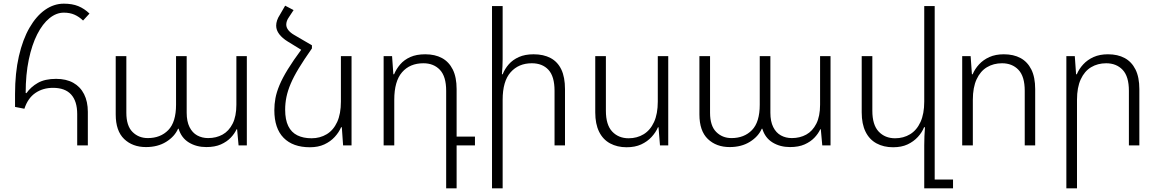

<svg xmlns="http://www.w3.org/2000/svg" viewBox="-20 -793 6316 1047"><path d="M401 0V-171Q401 -241 368 -277.5Q335 -314 269 -314Q214 -314 173 -286Q132 -258 113 -200L62 -210V-280Q62 -395 83 -486.5Q104 -578 141 -642Q178 -706 226 -739.5Q274 -773 328 -773Q374 -773 407 -759.5Q440 -746 468 -719L433 -681Q411 -702 386 -713Q361 -724 328 -724Q287 -724 249.5 -693.5Q212 -663 183 -606Q154 -549 137 -468Q120 -387 120 -286L124 -285Q148 -319 186.5 -341Q225 -363 286 -363Q341 -363 379.5 -341.5Q418 -320 438.5 -279.5Q459 -239 459 -183V0Z M776 9Q703 9 657 -35Q611 -79 611 -169V-487H669V-178Q669 -107 702.5 -73.5Q736 -40 786 -40Q855 -40 897.5 -83.5Q940 -127 940 -222V-487H998V-178Q998 -131 1013.5 -100Q1029 -69 1055.5 -54.5Q1082 -40 1115 -40Q1159 -40 1193.5 -59Q1228 -78 1248.5 -118.5Q1269 -159 1269 -222V-487H1326V0H1281L1273 -88H1270Q1259 -64 1238 -42Q1217 -20 1184.5 -5.5Q1152 9 1105 9Q1051 9 1010 -16Q969 -41 954 -91H951Q932 -48 886 -19.5Q840 9 776 9Z M1625 -525 1681 -546V-529Q1638 -468 1609.5 -421Q1581 -374 1565 -336Q1549 -298 1542 -264Q1535 -230 1535 -195Q1535 -140 1552 -105.5Q1569 -71 1601.5 -55Q1634 -39 1679 -39Q1725 -39 1761.5 -61Q1798 -83 1818.5 -127.5Q1839 -172 1839 -239V-487H1897V0H1851L1844 -99H1840Q1828 -71 1805 -46Q1782 -21 1748.5 -5.5Q1715 10 1670 10Q1577 10 1526.5 -41.5Q1476 -93 1476 -192Q1476 -225 1482 -257.5Q1488 -290 1504 -328.5Q1520 -367 1549.5 -415Q1579 -463 1625 -525ZM1681 -546 1625 -520 1550 -566Q1519 -585 1502.5 -607Q1486 -629 1486 -653Q1486 -667 1491 -682Q1496 -697 1506 -712L1535 -762L1581 -738L1556 -700Q1548 -689 1544.5 -678.5Q1541 -668 1541 -659Q1541 -643 1552.5 -628.5Q1564 -614 1585 -602Z M2413 234V-298Q2413 -376 2379 -412Q2345 -448 2289 -448Q2215 -448 2172.5 -399Q2130 -350 2130 -249V0H2072V-487H2118L2125 -388H2129Q2141 -417 2162.5 -442Q2184 -467 2217.5 -482Q2251 -497 2299 -497Q2352 -497 2390 -476.5Q2428 -456 2449 -414Q2470 -372 2470 -307V-48H2570V0H2470V234Z M2721 -760V-471Q2721 -449 2720 -430Q2719 -411 2717 -388H2721Q2733 -418 2754.5 -442.5Q2776 -467 2809.5 -482Q2843 -497 2890 -497Q2944 -497 2982.5 -476.5Q3021 -456 3041 -414Q3061 -372 3061 -307V0H3004V-298Q3004 -376 2971 -412Q2938 -448 2880 -448Q2808 -448 2764.5 -399Q2721 -350 2721 -249V234H2663V-760Z M3624 -487V0H3579L3571 -99H3568Q3556 -71 3533 -46Q3510 -21 3476.5 -5.5Q3443 10 3397 10Q3346 10 3307 -11Q3268 -32 3247 -74.5Q3226 -117 3226 -180V-487H3284V-189Q3284 -112 3318.5 -75.5Q3353 -39 3408 -39Q3454 -39 3490 -61Q3526 -83 3546.5 -127.5Q3567 -172 3567 -239V-487Z M3959 9Q3886 9 3840 -35Q3794 -79 3794 -169V-487H3852V-178Q3852 -107 3885.5 -73.5Q3919 -40 3969 -40Q4038 -40 4080.5 -83.5Q4123 -127 4123 -222V-487H4181V-178Q4181 -131 4196.5 -100Q4212 -69 4238.5 -54.5Q4265 -40 4298 -40Q4342 -40 4376.5 -59Q4411 -78 4431.5 -118.5Q4452 -159 4452 -222V-487H4509V0H4464L4456 -88H4453Q4442 -64 4421 -42Q4400 -20 4367.5 -5.5Q4335 9 4288 9Q4234 9 4193 -16Q4152 -41 4137 -91H4134Q4115 -48 4069 -19.5Q4023 9 3959 9Z M5077 186H5177V234H5020V-1Q5020 -27 5021 -50.5Q5022 -74 5024 -99H5019Q5008 -71 4985 -46Q4962 -21 4929 -5.5Q4896 10 4850 10Q4799 10 4760 -11Q4721 -32 4700 -74.5Q4679 -117 4679 -180V-487H4737V-189Q4737 -112 4771.5 -75.5Q4806 -39 4861 -39Q4907 -39 4943 -61Q4979 -83 4999.5 -127.5Q5020 -172 5020 -239V-760H5077Z M5227 0V-487H5273L5280 -388H5284Q5296 -417 5319 -442Q5342 -467 5375.5 -482Q5409 -497 5454 -497Q5507 -497 5545 -476.5Q5583 -456 5604 -414Q5625 -372 5625 -307V0H5568V-298Q5568 -376 5534 -412Q5500 -448 5444 -448Q5398 -448 5362 -426.5Q5326 -405 5305.5 -360.5Q5285 -316 5285 -249V0Z M5795 234V-487H5841L5848 -388H5852Q5864 -417 5887 -442Q5910 -467 5943.5 -482Q5977 -497 6022 -497Q6075 -497 6113 -476.5Q6151 -456 6172 -414Q6193 -372 6193 -307V0H6136V-298Q6136 -376 6102 -412Q6068 -448 6012 -448Q5966 -448 5930 -426.5Q5894 -405 5873.5 -360.5Q5853 -316 5853 -249V234Z"/></svg>

Font: Noto Sans Armenian Light
Style: Regular
Weight: 300
Designer: Monotype Design Team
Foundry: Monotype Imaging Inc.
Version: Version 2.007